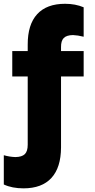

<svg xmlns="http://www.w3.org/2000/svg" viewBox="-70 -775 504 1019"><path d="M-49.8 204.1V48.8Q-19 57.6 11.7 58.6Q46.4 58.1 61.8 43Q77.1 27.8 77.1 -6.8V-369.1H-4.9V-503.9H77.1V-538.1Q76.7 -644.5 127.2 -699.7Q177.7 -754.9 275.4 -754.9Q330.1 -754.9 374 -736.3V-580.1Q342.8 -587.9 317.4 -588.9Q283.2 -588.4 268.3 -573.2Q253.4 -558.1 253.9 -524.4V-503.9H374V-369.1H253.9V7.8Q253.4 114.3 202.9 169.4Q152.3 224.6 54.7 224.6Q-5.9 224.6 -49.8 204.1Z"/></svg>

Font: Wanted Sans Black
Style: Regular
Weight: 900
Designer: Original Design by Kil Hyung-jin and Kang Hanbin, Wanted Lab, Inc; Hangeul from Source Han Sans by Jang Soo-young and Ka
Foundry: Wanted Lab, Inc.
Version: Version 1.003